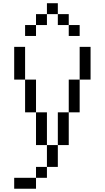

<svg xmlns="http://www.w3.org/2000/svg" viewBox="-20 -953 640 1173"><path d="M133.3 -266.7V-466.7H200V-266.7ZM133.3 -466.7H66.7V-666.7H133.3ZM133.3 -733.3V-800H200V-733.3ZM266.7 -66.7H333.3V66.7H266.7ZM266.7 66.7V133.3H200V66.7ZM266.7 -266.7V-66.7H200V-266.7ZM266.7 -800H200V-866.7H266.7ZM266.7 -866.7V-933.3H333.3V-866.7ZM400 -66.7H333.3V-266.7H400ZM400 -266.7V-466.7H466.7V-266.7ZM400 -800H333.3V-866.7H400ZM400 -733.3V-800H466.7V-733.3ZM533.3 -466.7H466.7V-666.7H533.3ZM66.7 133.3H200V200H66.7Z"/></svg>

Font: Galmuri14 Regular
Style: Regular
Weight: 400
Designer: Lee Minseo (quiple)
Version: Version 2.399;hotconv 1.1.1;makeotfexe 2.6.0 DEVELOPMENT